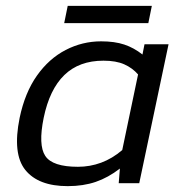

<svg xmlns="http://www.w3.org/2000/svg" viewBox="-20 -625 615 655"><path d="M199 -546 211 -605H498L486 -546ZM211 10Q111 10 66.5 -45Q22 -100 47 -223Q65 -309 106 -367Q147 -425 204 -454.5Q261 -484 325 -484Q371 -484 404 -473Q437 -462 466 -439L473 -474H555L455 0H385L389 -50Q349 -19 306.5 -4.5Q264 10 211 10ZM246 -56Q287 -56 325 -70Q363 -84 397 -113L451 -371Q432 -393 404 -405.5Q376 -418 333 -418Q250 -418 199.5 -369Q149 -320 129 -223Q110 -130 134.5 -93Q159 -56 246 -56Z"/></svg>

Font: Kanit Light
Style: Italic
Weight: 300
Italic angle: -12°
Designer: Katatrad Team
Foundry: CadsonDemak
Version: Version 2.000; ttfautohint (v1.8.3)